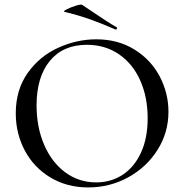

<svg xmlns="http://www.w3.org/2000/svg" viewBox="-20 -808 806 840"><path d="M49 -312Q49 -415 101 -488.5Q153 -562 234.5 -599Q316 -636 401 -636Q496 -636 568 -591.5Q640 -547 678.5 -474Q717 -401 717 -319Q717 -228 669 -152Q621 -76 540.5 -32Q460 12 366 12Q273 12 200.5 -31.5Q128 -75 88.5 -149.5Q49 -224 49 -312ZM626 -291Q626 -383 593.5 -456Q561 -529 500.5 -570.5Q440 -612 360 -612Q256 -612 198 -541.5Q140 -471 140 -347Q140 -252 173 -175Q206 -98 265.5 -54Q325 -10 401 -10Q465 -10 516 -43Q567 -76 596.5 -139.5Q626 -203 626 -291ZM263 -756Q254 -758 271.5 -767Q289 -776 311.5 -783Q334 -790 339 -787Q355 -777 387 -755Q454 -709 490 -689Q492 -688 492 -685Q492 -682 490 -680Q488 -678 485 -679Q428 -704 376.5 -722.5Q325 -741 263 -756Z"/></svg>

Font: Cormorant SC Medium
Style: Regular
Weight: 500
Designer: Christian Thalmann (Catharsis Fonts)
Version: Version 3.000